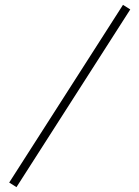

<svg xmlns="http://www.w3.org/2000/svg" viewBox="-20 -716 575 793"><path d="M488 -696 18 38 48 57 518 -677Z"/></svg>

Font: Rawengulk
Style: Regular
Weight: 400
Version: Version 0.9